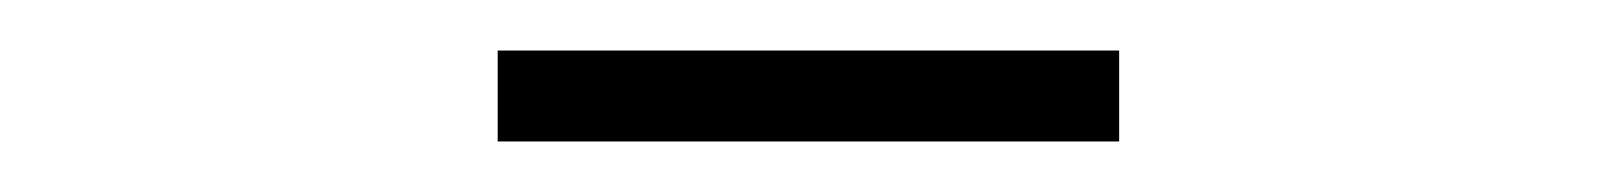

<svg xmlns="http://www.w3.org/2000/svg" viewBox="-20 -662 640 76"><path d="M177 -606V-642H423V-606Z"/></svg>

Font: TypoPRO Source Code Pro
Style: Regular
Weight: 300
Monospace: yes
Designer: Paul D. Hunt, Teo Tuominen
Foundry: Adobe Systems Incorporated
Version: Version 2.010;PS 1.0;hotconv 1.0.84;makeotf.lib2.5.63406